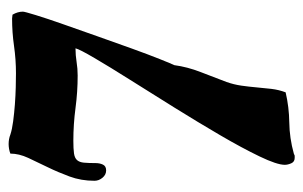

<svg xmlns="http://www.w3.org/2000/svg" viewBox="-149 -540 703 445"><g transform="rotate(-90 202.5 -317.5)"><path d="M69 -645Q74 -647 80 -648Q86 -649 91 -649Q97 -649 102.5 -648Q108 -647 113 -645Q125 -641 144 -638.5Q163 -636 183 -634.5Q203 -633 222.5 -632.5Q242 -632 255 -632Q287 -632 318.5 -636.5Q350 -641 382 -641L391 -640Q398 -628 398 -616Q398 -612 390 -586Q382 -560 369 -523Q356 -486 341 -443.5Q326 -401 312.5 -363.5Q299 -326 288 -298.5Q277 -271 274 -265Q270 -235 258 -204Q246 -173 235 -144Q229 -127 226.5 -109.5Q224 -92 222.5 -74.5Q221 -57 219 -40Q217 -23 211 -7Q177 1 141 1.5Q105 2 69 12Q64 14 64.5 14Q65 14 59 14Q50 14 46.5 6Q43 -2 43 -9Q43 -27 62.5 -67.5Q82 -108 111.5 -158.5Q141 -209 175.5 -264.5Q210 -320 240 -367.5Q270 -415 290.5 -450Q311 -485 313 -494Q297 -494 281.5 -491.5Q266 -489 250 -489Q212 -489 174.5 -494Q137 -499 99 -499Q80 -499 69.5 -497.5Q59 -496 54 -490.5Q49 -485 48 -474.5Q47 -464 47 -447Q47 -438 43.5 -430.5Q40 -423 30 -423Q20 -423 13 -431.5Q6 -440 6 -450Q6 -481 16 -508Q26 -535 37.5 -558.5Q49 -582 59 -603.5Q69 -625 69 -645Z"/></g></svg>

Font: CAT Schmalfette Thannhaeuser
Style: Regular
Weight: 700
Designer: Peter Wiegel nach Herbert Thanhaeuser 1939/40
Foundry: CAT-Fonts, Peter Wiegel
Version: Version 1.000